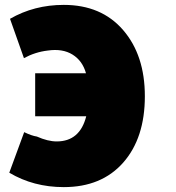

<svg xmlns="http://www.w3.org/2000/svg" viewBox="-20 -739 721 786"><path d="M333 -263H124V-439H332Q318 -490 277 -515.5Q236 -541 175 -532Q124 -526 78 -501L21 -662Q120 -719 241 -719Q395 -719 484 -616Q573 -513 573 -345Q573 -174 484.5 -73.5Q396 27 241 27Q117 27 18 -32Q66 -163 79 -198Q110 -183 131 -180Q176 -160 212 -160Q307 -160 333 -263Z"/></svg>

Font: Repo
Style: ExtraBlack
Weight: 1000
Designer: Stefan Peev
Foundry: Context Ltd
Version: Version 001.000